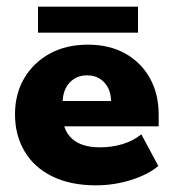

<svg xmlns="http://www.w3.org/2000/svg" viewBox="-20 -546 521 576"><path d="M268 10Q192 10 137.5 -16.5Q83 -43 54 -91.5Q25 -140 25 -203Q25 -264 52.5 -311Q80 -358 129 -385Q178 -412 244 -412Q309 -412 356.5 -385Q404 -358 430 -311Q456 -264 456 -202V-167H102V-243H313Q313 -265 304.5 -282Q296 -299 280 -309.5Q264 -320 241 -320Q218 -320 201.5 -309Q185 -298 176.5 -280Q168 -262 168 -238V-202Q168 -155 196.5 -129.5Q225 -104 280 -104Q315 -104 347 -113.5Q379 -123 404 -143L455 -48Q424 -22 373 -6Q322 10 268 10ZM94 -448V-526H394V-448Z"/></svg>

Font: Rokkitt SemiBold ExtraBold
Style: Regular
Weight: 800
Version: Version 3.103